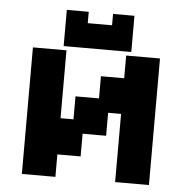

<svg xmlns="http://www.w3.org/2000/svg" viewBox="-48 -667 699 724"><g transform="rotate(5 301.5 -304.5)"><path d="M61 11V-468H188V-211H237V-298H326V-382H414V-468H542V11H414V-247H365V-160H276V-74H188V11ZM176 -483V-620H259V-577H351V-620H432V-483Z"/></g></svg>

Font: Pixelify Sans
Style: Bold
Weight: 700
Designer: Stefie Justprince
Foundry: Typecalism Foundryline
Version: Version 1.000